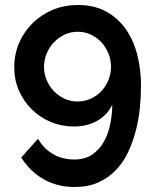

<svg xmlns="http://www.w3.org/2000/svg" viewBox="-20 -736 626 768"><path d="M37 -467Q37 -520 57 -565.5Q77 -611 111.5 -644.5Q146 -678 192 -697Q238 -716 291 -716Q359 -716 407 -688.5Q455 -661 485.5 -616Q516 -571 530 -513Q544 -455 544 -395Q544 -352 539.5 -305Q535 -258 523 -212.5Q511 -167 492 -126.5Q473 -86 443 -55Q413 -24 372.5 -6Q332 12 278 12Q210 12 155.5 -18.5Q101 -49 65 -106L132 -181Q155 -141 192.5 -119.5Q230 -98 277 -98Q321 -98 350 -118.5Q379 -139 396.5 -171Q414 -203 421.5 -242Q429 -281 429 -317Q407 -273 366.5 -251.5Q326 -230 277 -230Q227 -230 183.5 -248Q140 -266 107.5 -298Q75 -330 56 -373Q37 -416 37 -467ZM291 -609Q263 -609 238.5 -597.5Q214 -586 195.5 -566.5Q177 -547 166.5 -521.5Q156 -496 156 -469Q156 -441 166.5 -416Q177 -391 195 -372Q213 -353 237.5 -341.5Q262 -330 290 -330Q318 -330 342.5 -341Q367 -352 385 -371Q403 -390 413.5 -415.5Q424 -441 424 -469Q424 -496 414 -521.5Q404 -547 386 -566.5Q368 -586 343.5 -597.5Q319 -609 291 -609Z"/></svg>

Font: Rising Sun SemiBold
Style: Regular
Weight: 600
Designer: Matt McInerney, Pablo Impallari, Rodrigo Fuenzalida (Raleway font), Stephen Hutchings (Greek), Cristiano Sobral (main ch
Foundry: The Rising Sun Project Authors
Version: Version 4.327; ttfautohint (v1.8.4.7-5d5b-dirty)